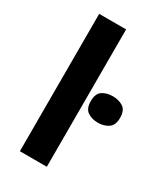

<svg xmlns="http://www.w3.org/2000/svg" viewBox="-190 -840 793 920"><g transform="rotate(30 207.0 -380.0)"><path d="M227 0H78V-760H227ZM333 -451Q366 -451 390 -435.5Q414 -420 414 -378Q414 -337 390 -321Q366 -305 333 -305Q299 -305 275.5 -321Q252 -337 252 -378Q252 -420 275.5 -435.5Q299 -451 333 -451Z"/></g></svg>

Font: Noto IKEA Simplified Chinese
Style: Bold
Weight: 700
Designer: Monotype Design Team
Foundry: Monotype Imaging Inc.
Version: Version 1.100